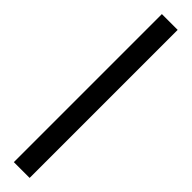

<svg xmlns="http://www.w3.org/2000/svg" viewBox="16 -81 387 387"><g transform="rotate(-45 209.0 112.5)"><path d="M420 135H-2V90H420Z"/></g></svg>

Font: Noto Sans Myanmar Light
Style: Regular
Weight: 300
Designer: Monotype Design Team
Foundry: Monotype Imaging Inc.
Version: Version 2.107; ttfautohint (v1.8.4.7-5d5b)